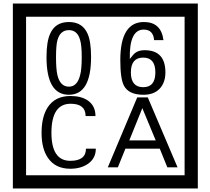

<svg xmlns="http://www.w3.org/2000/svg" viewBox="-20 -980 1195 1090"><path d="M1103 90H53V-960H1103ZM1028 15V-885H128V15ZM497 -656Q497 -442 371 -442Q244 -442 244 -656Q244 -744 265 -789Q294 -855 371 -855Q448 -855 477 -789Q497 -745 497 -656ZM444 -656Q444 -723 435 -752Q420 -809 371 -809Q322 -809 306 -752Q298 -723 298 -656Q298 -587 306 -553Q322 -488 371 -488Q419 -488 435 -554Q444 -587 444 -656ZM919 -569Q919 -511 886.5 -476.5Q854 -442 795 -442Q711 -442 684 -493Q663 -531 663 -639Q663 -855 797 -855Q895 -855 908 -752H855Q850 -812 796 -812Q713 -812 717 -645Q738 -673 748 -680Q768 -695 801 -695Q919 -695 919 -569ZM862 -569Q862 -653 793 -653Q723 -653 723 -569Q723 -485 793 -485Q862 -485 862 -569ZM524 -136Q524 -80 478 -49Q438 -22 379 -22Q294 -22 252 -84Q216 -136 216 -226Q216 -317 251 -371Q293 -435 380 -435Q442 -435 479 -409Q522 -379 522 -321H466Q466 -391 381 -391Q272 -391 272 -226Q272 -67 379 -67Q468 -67 468 -136ZM988 -30H930L887 -136H692L649 -30H592L759 -427H819ZM864 -183 788 -366 714 -183Z"/></svg>

Font: Unicode BMP Fallback SIL
Style: Regular
Weight: 400
Foundry: NRSI, SIL International
Version: Version 5.1 Based on Unicode 5.1